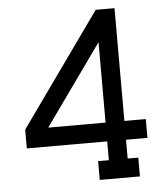

<svg xmlns="http://www.w3.org/2000/svg" viewBox="-51 -745 683 790"><g transform="rotate(-5 290.5 -349.5)"><path d="M373.5 -232.9V-564.9L136.7 -232.9ZM539.6 -155.3H451.2V-77.6H495.1V0H329.1V-77.6H373.5V-155.3H41.5V-232.9L373.5 -698.7H451.2V-232.9H539.6Z"/></g></svg>

Font: Turpis
Style: Regular
Weight: 400
Designer: GGBotNet
Foundry: f0n7
Version: 1.00